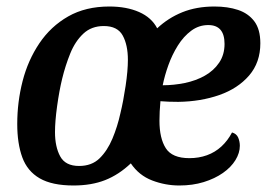

<svg xmlns="http://www.w3.org/2000/svg" viewBox="-20 -550 820 590"><path d="M206 20Q140 20 102 -2Q64 -24 48.5 -66.5Q33 -109 33 -169Q33 -237 49.5 -301Q66 -365 101 -417Q136 -469 189.5 -499.5Q243 -530 316 -530Q369 -530 407.5 -513Q446 -496 463 -463Q497 -495 540.5 -512.5Q584 -530 639 -530Q680 -530 711.5 -519.5Q743 -509 761.5 -484.5Q780 -460 780 -417Q780 -358 745.5 -318Q711 -278 654 -258Q597 -238 528 -237Q514 -237 498.5 -237.5Q483 -238 473 -239Q470 -206 470 -179Q470 -125 489.5 -94.5Q509 -64 562 -64Q591 -64 616 -73Q641 -82 660.5 -100Q680 -118 693 -143Q707 -139 712 -127Q717 -115 717 -102Q717 -80 703.5 -58Q690 -36 665 -18.5Q640 -1 606 9.5Q572 20 531 20Q488 20 447.5 4.5Q407 -11 382 -48Q345 -13 303 3.5Q261 20 206 20ZM223 -40Q262 -40 286 -63.5Q310 -87 325.5 -124Q341 -161 350 -202Q359 -239 366 -286Q373 -333 373 -366Q373 -412 357 -441Q341 -470 299 -470Q261 -470 236 -446.5Q211 -423 196 -386Q181 -349 171 -308Q162 -271 155.5 -224Q149 -177 149 -144Q149 -99 165 -69.5Q181 -40 223 -40ZM480 -288Q514 -288 548 -295Q582 -302 609.5 -317.5Q637 -333 653.5 -357.5Q670 -382 670 -415Q670 -444 657.5 -458.5Q645 -473 620 -473Q591 -473 567.5 -455.5Q544 -438 526.5 -410Q509 -382 497.5 -350Q486 -318 480 -288Z"/></svg>

Font: Sansita Swashed Light
Style: Regular
Weight: 400
Version: Version 1.003